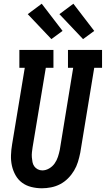

<svg xmlns="http://www.w3.org/2000/svg" viewBox="-20 -1003 568 1031"><path d="M205 8Q176 8 148 1Q120 -6 98.5 -22Q77 -38 63.5 -62Q50 -86 44 -113Q38 -140 39 -169.5Q40 -199 45 -228L113 -639H84V-735H267V-639H226L155 -212Q153 -199 151.5 -185.5Q150 -172 151 -158.5Q152 -145 154.5 -132.5Q157 -120 164 -110Q171 -100 182.5 -94Q194 -88 207 -88Q226 -88 244 -98.5Q262 -109 273.5 -125.5Q285 -142 291 -160.5Q297 -179 301 -198L373 -639H345V-735H528V-639H486L411 -183Q406 -158 398.5 -133.5Q391 -109 377.5 -86.5Q364 -64 345 -45Q326 -26 303 -14Q280 -2 254.5 3Q229 8 205 8ZM426 -793 299 -927 374 -983 486 -837ZM256 -793 129 -927 204 -983 316 -837Z"/></svg>

Font: Iosevka Slab
Style: Bold Italic
Weight: 700
Italic angle: -9°
Monospace: yes
Designer: Belleve Invis
Foundry: Belleve Invis
Version: Version 11.1.0; ttfautohint (v1.8.3)